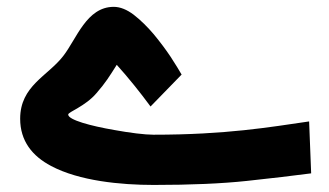

<svg xmlns="http://www.w3.org/2000/svg" viewBox="-20 -538 957 558"><path d="M425.8 -146.5C400.9 -146.5 357.4 -151.9 312 -160.2C244.1 -171.9 178.2 -189.5 178.2 -205.1C178.2 -212.9 227.5 -228.5 260.7 -267.6C287.1 -297.9 298.3 -316.4 319.3 -349.6C352.5 -313 387.7 -269 417.5 -228.5L507.8 -321.3C501 -333.5 490.2 -350.6 476.1 -372.6C461.9 -394 445.3 -416 426.8 -438.5C408.2 -460.4 388.7 -479.5 368.7 -495.1C348.6 -510.3 329.1 -518.1 310.5 -518.1C231.4 -518.1 202.6 -424.8 163.6 -375C118.7 -316.9 38.6 -288.6 38.6 -192.9C38.6 -128.4 73.7 -84.5 128.4 -55.7C210 -12.2 330.6 -0.5 426.8 -0.5C534.2 -0.5 624.5 -4.4 697.3 -12.2C770 -20 832 -27.3 884.3 -34.2L878.4 -185.1C763.7 -168.5 638.2 -146.5 425.8 -146.5Z"/></svg>

Font: Vazirmatn Black
Style: Regular
Weight: 900
Designer: Saber Rastikerdar
Foundry: Saber Rastikerdar
Version: Version 33.003